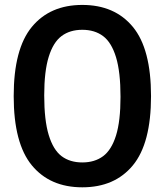

<svg xmlns="http://www.w3.org/2000/svg" viewBox="-20 -770 686 799"><path d="M37 -370Q37 -566.5 112.5 -658Q188 -749.5 322.5 -749.5Q457.5 -749.5 533 -658Q608.5 -566.5 608.5 -370Q608.5 -173.5 533 -82Q457.5 9.5 322.5 9.5Q188 9.5 112.5 -82Q37 -173.5 37 -370ZM481.5 -367Q481.5 -470.5 462.8 -532Q444 -593.5 409 -619.8Q374 -646 322.5 -646Q271 -646 236.2 -620Q201.5 -594 182.8 -533.8Q164 -473.5 164 -373Q164 -269.5 182.8 -208Q201.5 -146.5 236.2 -120.2Q271 -94 322.5 -94Q374 -94 409 -120Q444 -146 462.8 -206Q481.5 -266 481.5 -367Z"/></svg>

Font: Encode Sans Condensed SemiBold
Style: Regular
Weight: 600
Width: 3
Designer: Multiple Designers
Foundry: Impallari Type
Version: Version 2.000